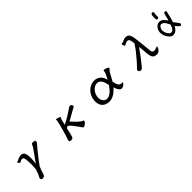

<svg xmlns="http://www.w3.org/2000/svg" viewBox="340 -2150 3820 3820"><g transform="rotate(-45 2250.0 -240.0)"><path d="M320.3 -396Q346.2 -396 359.9 -372.1Q367.2 -359.4 370.6 -341.1Q374 -322.8 376 -301.3Q380.4 -258.8 380.4 -198.2Q380.4 -116.7 370.6 -43.5Q353.5 9.3 336.2 48.3Q318.8 87.4 304.2 112.8Q298.8 123 298.8 133.3Q298.8 149.9 308.1 159.2Q319.8 171.4 342.8 171.4Q371.1 171.4 386.7 157.7Q402.8 143.6 410.2 119.1Q424.8 66.9 438.5 30Q452.1 -6.8 467.3 -41.5Q525.4 -124 614.3 -236.3Q700.2 -345.7 741.7 -390.6Q741.7 -391.1 745.1 -394.5L747.1 -397Q772.9 -424.3 772.9 -446.3Q772.9 -456.1 766.6 -462.4Q751.5 -478 706.1 -478Q690.4 -478 683.3 -474.1Q676.3 -470.2 671.4 -461.9Q665.5 -452.6 659.7 -438Q653.8 -422.9 642.1 -404.3Q628.9 -384.8 607.9 -355Q535.2 -252.9 511.7 -220.9Q488.3 -189 466.8 -158.2L448.7 -131.3L453.6 -163.1Q462.4 -218.8 462.4 -278.3Q462.4 -337.4 455.6 -374Q446.8 -423.8 424.8 -445.3Q416.5 -454.1 406.2 -458.5Q386.2 -466.3 360.4 -466.3Q341.8 -466.3 313.5 -459.2Q285.2 -452.1 259.8 -438Q256.8 -436.5 253.4 -433.1Q246.6 -427.7 235.4 -425.3H234.4Q225.6 -425.3 220.9 -425.5Q216.3 -425.8 215.3 -425.8Q209 -425.8 208 -422.9Q207.5 -421.4 207.5 -419.7Q207.5 -418 207.5 -416.5Q207.5 -415 208.3 -412.6Q209 -410.2 210.4 -406.7Q213.4 -400.4 216.8 -394.5Q220.2 -388.7 221.7 -386.7Q227.1 -378.9 235.8 -373.5Q244.6 -368.2 249.5 -367.7Q257.3 -368.7 263.9 -372.6Q270.5 -376.5 278.6 -381.8Q286.6 -387.2 296.4 -391.6Q306.2 -396 320.3 -396Z M1455.6 -442.9ZM1354 -472.7Q1356.4 -459.5 1356.4 -450.7Q1356.4 -443.8 1355 -435.1Q1341.8 -359.9 1298.8 -210Q1287.1 -168.9 1276.4 -134.3L1257.3 -73.2Q1249 -46.4 1244.1 -35.2Q1234.9 -14.6 1234.9 1Q1234.9 17.6 1242.7 24.9Q1252.4 34.7 1276.1 34.7Q1299.8 34.7 1317.4 25.9Q1333.5 17.6 1340.8 -4.9Q1351.6 -45.4 1362.3 -91.8Q1380.9 -168.9 1387.2 -197.3Q1400.4 -204.1 1407.5 -207Q1414.6 -210 1417.5 -210.9Q1423.3 -213.9 1426.8 -215.8L1431.2 -218.8L1435.1 -215.8Q1463.9 -193.8 1498 -153.3Q1532.2 -112.8 1571.3 -56.6Q1612.8 5.4 1626.5 19Q1635.3 27.8 1640.6 27.8Q1647.5 27.8 1664.1 19.5Q1680.7 11.2 1697.3 -2Q1713.4 -14.6 1725.1 -31.5Q1736.8 -48.3 1736.8 -63.5Q1736.8 -65.9 1735.8 -66.9Q1733.9 -68.8 1729 -70.3Q1713.9 -75.2 1711.9 -76.2Q1710 -77.1 1707.5 -78.1Q1703.6 -80.1 1699.7 -82.5Q1665.5 -100.6 1615.7 -150.4Q1599.1 -166.5 1573.2 -194.3Q1547.4 -222.2 1538.3 -231Q1529.3 -239.7 1516.1 -252.4Q1607.4 -303.7 1636 -320.1Q1664.6 -336.4 1691.4 -351.6Q1758.3 -389.2 1777.8 -398.9Q1777.8 -398.9 1778.6 -399.4Q1779.3 -399.9 1780.3 -399.9Q1793 -407.7 1793 -418Q1793 -426.3 1784.7 -443.8V-445.3Q1784.7 -446.8 1782.5 -450.7Q1780.3 -454.6 1777.1 -457.5Q1773.9 -460.4 1772.5 -461.9Q1765.1 -467.8 1757.3 -469.2Q1753.4 -470.2 1749 -470.2Q1736.8 -470.2 1725.8 -465.8Q1714.8 -461.4 1706.5 -454.1Q1621.1 -396 1560.5 -358.4Q1488.8 -314.5 1418.9 -281.2L1405.3 -274.9Q1415.5 -318.4 1422.6 -344.2Q1429.7 -370.1 1435.1 -389.9Q1440.4 -409.7 1441.2 -411.4Q1441.9 -413.1 1442.6 -414.6Q1443.4 -416 1444.1 -417.7Q1444.8 -419.4 1445.8 -420.9Q1447.8 -423.8 1450.7 -426.8Q1455.6 -432.1 1455.6 -442.9Q1455.1 -443.4 1454.1 -444.8Q1450.2 -448.7 1441.4 -453.1Q1422.9 -462.9 1401.9 -469Q1380.9 -475.1 1363.8 -475.1Q1356 -475.1 1354 -473.1Z M2444.3 -483.9Q2362.8 -483.9 2293.9 -438Q2272 -422.9 2252.4 -403.8Q2215.8 -366.7 2192.1 -317.1Q2168.5 -267.6 2162.6 -209Q2160.6 -190.9 2160.6 -173.8Q2160.6 -142.1 2167.5 -113.3Q2180.2 -60.1 2214.4 -25.4Q2236.8 -2.9 2268.1 10.7Q2308.1 28.8 2362.3 28.8Q2427.7 28.8 2489.7 -6.3Q2551.8 -42 2609.9 -106.4L2618.7 -116.7L2622.6 -103.5Q2627.9 -81.5 2637.2 -59.6Q2656.2 -13.2 2687 6.8Q2702.1 17.1 2722.7 17.1Q2735.8 17.1 2752.9 9.8Q2781.2 -2.4 2800.8 -22Q2819.8 -41 2819.8 -56.6Q2819.8 -59.1 2819.3 -60.1Q2818.4 -60.1 2813.5 -59.1Q2805.7 -57.1 2796.9 -57.1Q2749 -57.1 2723.6 -92.3Q2699.2 -126 2684.6 -206.5Q2714.4 -255.4 2736.3 -301.8Q2758.3 -348.1 2786.6 -390.6Q2789.1 -395 2793.5 -399.9Q2800.3 -407.2 2806.2 -414.1Q2819.3 -429.2 2830.6 -438.5Q2835 -442.4 2835 -445.8Q2835 -449.7 2829.6 -456.1Q2825.2 -461.4 2817.9 -466.8Q2805.2 -476.1 2787.1 -483.4Q2753.9 -497.6 2731 -497.6Q2717.8 -497.6 2716.3 -493.2Q2714.4 -451.7 2692.4 -403.3Q2682.1 -381.3 2670.9 -361.3Q2659.7 -341.3 2641.1 -305.7L2636.2 -324.2Q2626 -367.2 2604.5 -397Q2572.8 -441.4 2528.3 -463.4Q2514.2 -470.7 2499.5 -475.1Q2469.7 -483.9 2444.3 -483.9ZM2372.1 -43.5Q2320.3 -43.5 2287.1 -85.4Q2272 -105 2263.7 -130.1Q2255.4 -155.3 2255.4 -184.6Q2255.4 -220.2 2269 -259.3Q2288.6 -315.4 2328.1 -355.5Q2345.2 -372.6 2365.7 -385.7Q2400.4 -407.7 2442.4 -407.7Q2478 -407.7 2501.5 -391.6Q2524.9 -376.5 2540.8 -350.3Q2556.6 -324.2 2566.9 -290.5Q2577.1 -256.8 2586.9 -215.3Q2569.3 -189 2556.9 -172.9Q2544.4 -156.7 2533.2 -142.8Q2522 -128.9 2508.5 -115.7Q2495.1 -102.5 2484.6 -93.8Q2474.1 -85 2465.3 -78.6Q2430.7 -54.2 2400.4 -46.9Q2386.2 -43.5 2372.1 -43.5Z M3370.1 -541.5Q3377 -541.5 3385.7 -545.9Q3396 -551.3 3404.8 -556.2Q3419.4 -564 3432.1 -569.8Q3444.8 -575.7 3458 -575.7Q3475.1 -575.7 3486.3 -570.8Q3498 -565.4 3504.9 -555.9Q3511.7 -546.4 3515.6 -533.7Q3521 -518.1 3522.9 -506.8L3532.2 -442.9Q3498 -383.3 3437.5 -305.7Q3378.4 -230 3313.5 -156.7Q3245.6 -80.1 3206.1 -44.4Q3191.9 -31.2 3191.9 -14.2Q3191.9 -4.9 3195.8 2.7Q3199.7 10.3 3204.3 15.1Q3209 20 3214.4 23.4Q3226.6 31.7 3244.1 31.7Q3274.4 31.7 3301.8 -2.4V-2.9Q3359.9 -72.3 3425.8 -158.7Q3488.3 -240.7 3535.2 -310.5L3545.4 -326.7L3548.3 -307.6Q3559.1 -229 3562 -165.3Q3564.9 -101.6 3576.2 -57.1Q3586.4 -13.7 3612.5 9.5Q3638.7 32.7 3696.3 32.7Q3722.7 32.7 3742.7 20.5Q3763.7 7.8 3778.1 -9.8Q3792.5 -27.3 3799.8 -47.1Q3807.1 -66.9 3807.1 -80.1V-81.5Q3805.7 -82.5 3802.7 -82.5Q3797.4 -82.5 3789.6 -79.1L3768.6 -70.3Q3736.8 -57.1 3713.9 -57.1Q3694.3 -57.1 3682.1 -63.5Q3669.9 -69.3 3663.1 -79.1Q3656.2 -88.9 3653.3 -101.1Q3650.9 -112.3 3649.9 -124.5Q3647.9 -145.5 3636.2 -272Q3632.3 -313.5 3627.4 -355.5L3618.2 -435.1Q3610.4 -501 3602.1 -545.4Q3587.9 -602.5 3564 -626.5L3560.5 -629.9Q3536.6 -650.9 3493.7 -650.9Q3466.3 -650.9 3448 -644.8Q3429.7 -638.7 3416 -632.3Q3402.3 -626 3392.3 -621.8Q3382.3 -617.7 3374.5 -616.2Q3366.7 -614.7 3358.4 -614.7Q3350.6 -615.7 3349.6 -615.7Q3343.8 -615.7 3342.3 -614.3Q3339.8 -610.4 3339.8 -604.5Q3339.8 -600.1 3340.8 -595.2Q3342.3 -590.3 3345.2 -580.1Q3351.1 -556.2 3360.8 -546.4Q3365.7 -541.5 3370.1 -541.5Z M4182.6 -393.6Q4137.7 -393.6 4102.5 -363.3Q4086.9 -349.6 4073.2 -330.1Q4047.4 -293.5 4043.5 -246.6Q4042.5 -235.8 4042.5 -225.1Q4042.5 -203.6 4046.4 -182.1Q4051.8 -149.9 4064.9 -124.5Q4078.6 -98.6 4093.3 -76.2Q4106.9 -54.7 4130.9 -33.2Q4153.3 -12.7 4186 -9.3Q4191.9 -8.8 4197.3 -8.8Q4220.7 -8.8 4240.7 -15.1Q4265.6 -22.9 4294.4 -52.2Q4323.7 -81.5 4335.9 -109.4L4340.8 -120.6Q4365.2 -90.3 4374.5 -80.1Q4387.7 -64.9 4395.5 -57.6Q4412.1 -40.5 4420.4 -37.6Q4422.9 -37.1 4424.8 -37.1Q4439.5 -37.1 4450.2 -44.9L4458.5 -61.5Q4459 -63.5 4459 -67.9Q4459 -72.3 4457 -79.1Q4455.1 -85.9 4450.2 -92.3L4371.6 -197.3Q4392.6 -252.9 4403.8 -310.1Q4415.5 -367.7 4433.1 -422.4Q4433.6 -424.8 4433.6 -426.8Q4433.6 -440.9 4425.8 -450.2L4409.2 -458.5Q4407.2 -459 4405.3 -459Q4390.6 -459 4379.9 -451.2Q4363.3 -417.5 4355.7 -377.2Q4348.1 -336.9 4334 -297.4L4329.1 -283.7Q4312.5 -308.1 4304.2 -319.3Q4285.2 -344.2 4267.6 -361.3Q4242.7 -384.8 4208.5 -391.1Q4195.3 -393.6 4182.6 -393.6ZM4205.6 -73.7Q4203.6 -73.7 4199.7 -73.7Q4195.8 -73.7 4189.5 -75.7Q4174.8 -79.6 4159.7 -95.7Q4138.7 -117.7 4124.5 -145Q4110.4 -172.4 4105 -207Q4103 -219.2 4103 -230.5Q4103 -251 4109.4 -267.1Q4118.7 -292 4134.8 -312Q4152.8 -334.5 4177.2 -334.5Q4201.7 -334.5 4229 -312.5Q4255.9 -290.5 4269.8 -259.8Q4283.7 -229 4303.7 -197.3Q4294.9 -164.6 4281.7 -136.2Q4267.6 -107.9 4242.7 -85Q4225.6 -75.7 4205.6 -73.7ZM4171.4 -542.5Q4171.4 -516.6 4168.5 -492.2L4177.2 -467.8Q4189 -454.1 4202.1 -452.6L4219.7 -459.5Q4232.9 -471.7 4233.9 -488.3Q4232.9 -503.4 4232.9 -517.6Q4232.9 -563 4242.2 -595.7Q4236.8 -613.3 4236.3 -613.8Q4225.1 -625 4210.9 -625.5L4193.4 -619.6Q4170.9 -597.2 4170.9 -566.4Z"/></g></svg>

Font: Bakudai
Style: ExtraLight
Weight: 200
Version: Version 1.48